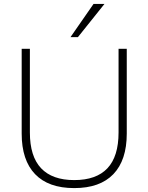

<svg xmlns="http://www.w3.org/2000/svg" viewBox="-20 -955 760 983"><path d="M360 8Q228 8 159.5 -63.5Q91 -135 91 -271V-705H133V-277Q133 -154 190.5 -93.5Q248 -33 360 -33Q473 -33 530 -93.5Q587 -154 587 -277V-705H629V-271Q629 -135 560.5 -63.5Q492 8 360 8ZM341 -765 459 -935H515L379 -765Z"/></svg>

Font: Nunito Sans 12pt ExtraLight 12pt ExtraLight
Style: Regular
Weight: 250
Version: Version 3.101;gftools[0.9.27]